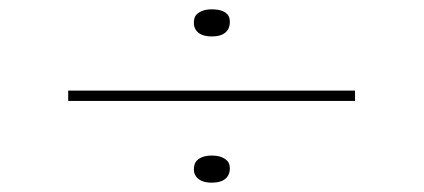

<svg xmlns="http://www.w3.org/2000/svg" viewBox="-20 -510 908 411"><path d="M126 -294V-316H740V-294ZM433 -119Q421 -119 412.5 -122.5Q404 -126 399.5 -132.5Q395 -139 395 -147Q395 -158 399.5 -164Q404 -170 412.5 -173.5Q421 -177 433 -177Q446 -177 454.5 -173.5Q463 -170 467.5 -164.5Q472 -159 472 -149Q472 -140 467.5 -133Q463 -126 454.5 -122.5Q446 -119 433 -119ZM433 -432Q421 -432 412.5 -435.5Q404 -439 399.5 -445.5Q395 -452 395 -461Q395 -472 399.5 -477.5Q404 -483 412.5 -486.5Q421 -490 433 -490Q446 -490 454.5 -487Q463 -484 467.5 -478.5Q472 -473 472 -463Q472 -453 467.5 -446Q463 -439 454.5 -435.5Q446 -432 433 -432Z"/></svg>

Font: Lexend Zetta Thin
Style: Regular
Weight: 250
Version: Version 1.007